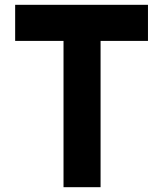

<svg xmlns="http://www.w3.org/2000/svg" viewBox="-20 -760 678 798"><path d="M595 -590H398V18H244V-590H43V-740H595Z"/></svg>

Font: SUIT Heavy
Style: Regular
Weight: 900
Designer: Sunn Youn; Korean Glyphs from Source Han Sans (Sandoll Communications; Soo-young Jang, Joo-yeon Kang)
Foundry: Sunn
Version: Version 1.006